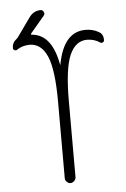

<svg xmlns="http://www.w3.org/2000/svg" viewBox="-58 -897 616 939"><g transform="rotate(-5 250.0 -427.5)"><path d="M46.9 -672.9Q41 -668 33.7 -671.4Q26.4 -674.8 26.4 -681.6Q26.4 -707 43 -720.7Q53.7 -729.5 55.7 -733.4L121.1 -825.2Q142.6 -855.5 177.7 -855.5Q187.5 -855.5 192.4 -845.2Q197.3 -835 190.4 -827.1L122.1 -746.1Q117.2 -739.3 125 -739.3Q221.7 -731.4 249 -583Q249 -581.1 250 -581.1Q251 -581.1 251 -583Q280.3 -740.2 387.7 -740.2Q423.8 -740.2 452.1 -723.6Q474.6 -711.9 473.6 -681.6Q473.6 -674.8 466.3 -671.4Q459 -668 453.1 -672.9Q427.7 -690.4 391.6 -691.4Q334 -691.4 305.2 -625Q276.4 -558.6 276.4 -400.4V-26.4Q276.4 -16.6 268.1 -8.3Q259.8 0 250 0Q240.2 0 231.9 -7.8Q223.6 -15.6 223.6 -26.4V-400.4Q223.6 -559.6 194.8 -625.5Q166 -691.4 108.4 -691.4Q72.3 -690.4 46.9 -672.9Z"/></g></svg>

Font: Rounded Mgen+ 1m light
Style: Regular
Weight: 200
Designer: [Source Han Sans]
Ryoko NISHIZUKA  (kana & ideographs); Paul D. Hunt (Latin, Greek & Cyrillic); Wenlong ZHANG  (bopomofo
Version: Version 1.059.20150602